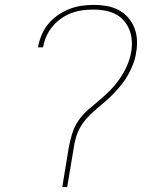

<svg xmlns="http://www.w3.org/2000/svg" viewBox="-20 -763 640 783"><path d="M234 0 260 -159Q265 -187 273.5 -215.5Q282 -244 298.5 -269Q315 -294 338.5 -314.5Q362 -335 385.5 -354.5Q409 -374 430.5 -396Q452 -418 469 -443Q486 -468 498 -495Q510 -522 515 -551Q519 -574 517.5 -597.5Q516 -621 507.5 -642Q499 -663 484.5 -679.5Q470 -696 450 -706Q430 -716 407.5 -720Q385 -724 362 -724Q339 -724 316.5 -721Q294 -718 272 -710Q250 -702 230 -688Q210 -674 194.5 -655.5Q179 -637 169.5 -615.5Q160 -594 156 -572V-570H135V-572Q140 -597 150 -621Q160 -645 177 -665.5Q194 -686 216.5 -701.5Q239 -717 263.5 -726.5Q288 -736 313 -739.5Q338 -743 363 -743Q390 -743 415.5 -738.5Q441 -734 463 -722.5Q485 -711 501.5 -692.5Q518 -674 527.5 -650.5Q537 -627 538.5 -601Q540 -575 535 -548Q532 -526 523.5 -503.5Q515 -481 503.5 -460Q492 -439 477 -420Q462 -401 445 -383Q428 -365 409.5 -349.5Q391 -334 372.5 -318Q354 -302 337 -284Q320 -266 308 -245Q296 -224 289.5 -201.5Q283 -179 280 -156L254 0Z"/></svg>

Font: Iosevka Thin Extended Oblique
Style: Regular
Weight: 100
Width: 7
Italic angle: -9°
Monospace: yes
Designer: Belleve Invis
Foundry: Belleve Invis
Version: Version 32.5.0; ttfautohint (v1.8.4)